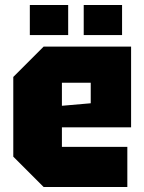

<svg xmlns="http://www.w3.org/2000/svg" viewBox="-20 -746 576 766"><path d="M33 -121V-439L154 -560H503V-238H227V-160H488V0H154ZM227 -324 342 -334V-416H227ZM99 -606V-726H252V-606ZM314 -606V-726H467V-606Z"/></svg>

Font: Tektur SemiCondensed ExtraBold
Style: Regular
Weight: 800
Width: 4
Designer: Adam Jagosz
Foundry: Adam Jagosz
Version: Version 1.005;gftools[0.9.30]